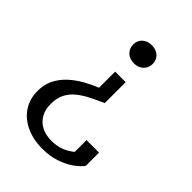

<svg xmlns="http://www.w3.org/2000/svg" viewBox="-217 -625 954 954"><g transform="rotate(45 260.0 -148.5)"><path d="M316 -154V-301H242V-188Q207 -174 171 -154Q135 -134 104.5 -106.5Q74 -79 55.5 -43Q37 -7 37 39Q37 95 64.5 137Q92 179 142 202.5Q192 226 259 226Q310 226 352.5 211.5Q395 197 425 175.5Q455 154 470 133V40H382V123Q359 142 330 154Q299 166 261 166Q221 166 191.5 151Q162 136 145.5 107.5Q129 79 129 39Q129 -2 143.5 -31Q158 -60 184 -81.5Q210 -103 244 -120Q278 -137 316 -154ZM279 -523Q248 -523 229 -505.5Q210 -488 210 -460Q210 -432 229 -414Q248 -396 279 -396Q309 -396 328 -414Q347 -432 347 -460Q347 -488 328 -505.5Q309 -523 279 -523Z"/></g></svg>

Font: Roboto Serif 20pt
Style: Regular
Weight: 400
Designer: Greg Gazdowicz
Foundry: Commercial Type
Version: Version 1.008